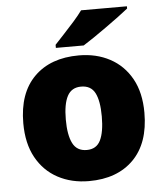

<svg xmlns="http://www.w3.org/2000/svg" viewBox="-54 -814 746 872"><g transform="rotate(-5 318.5 -378.0)"><path d="M594.2 -277.8Q594.2 -139.2 520 -64.7Q445.8 9.8 316.9 9.8Q237.3 9.8 175 -23.7Q112.8 -57.1 77.4 -121.3Q42 -185.5 42 -277.8Q42 -415 116.2 -489Q190.4 -563 319.8 -563Q399.4 -563 461.4 -529.8Q523.4 -496.6 558.8 -433.1Q594.2 -369.6 594.2 -277.8ZM235.8 -277.8Q235.8 -207 254.9 -169.4Q273.9 -131.8 318.8 -131.8Q363.3 -131.8 381.6 -169.4Q399.9 -207 399.9 -277.8Q399.9 -348.6 381.3 -384.8Q362.8 -420.9 317.9 -420.9Q274.4 -420.9 255.1 -384.8Q235.8 -348.6 235.8 -277.8ZM557.1 -766.1V-755.9Q539.6 -741.7 512.2 -721.4Q484.9 -701.2 454.3 -679.4Q423.8 -657.7 395.3 -638.2Q366.7 -618.7 346.2 -606H219.2V-620.1Q236.3 -638.7 260.3 -664.3Q284.2 -689.9 308.1 -716.8Q332 -743.7 348.1 -766.1Z"/></g></svg>

Font: Open Sans ExtraBold
Style: Regular
Weight: 800
Designer: Monotype Design Team
Foundry: Monotype Imaging Inc.
Version: Version 3.003; ttfautohint (v1.8.4)